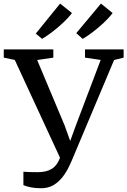

<svg xmlns="http://www.w3.org/2000/svg" viewBox="-34 -1012 693 1046"><path d="M189.5 13.5Q158 13.5 133.5 8.5Q109 3.5 93.5 -3.5V-76.5Q97.5 -76 114 -75.2Q130.5 -74.5 147.8 -74.2Q165 -74 172 -74Q218.5 -74 247.8 -92Q277 -110 293 -152.5L46.5 -685.5L-13.5 -698V-743H256.5V-698L168.5 -685L317.5 -330L348.5 -244L380 -330.5L514.5 -685.5L429 -698V-743H639.5V-698L587.5 -685L364 -154Q355 -131.5 341.2 -103Q327.5 -74.5 307 -47.8Q286.5 -21 257.8 -3.8Q229 13.5 189.5 13.5ZM293.5 -992.5 358 -941Q339.5 -916 310.2 -888.5Q281 -861 250 -837.5Q219 -814 195.5 -800.5H195L161 -829ZM516 -992.5 579.5 -941Q561 -916 531.8 -888.5Q502.5 -861 471.5 -837.5Q440.5 -814 417 -800.5H416L381.5 -831.5Z"/></svg>

Font: Merriweather Text
Style: Regular
Weight: 400
Designer: Eben Sorkin
Foundry: Eben Sorkin
Version: Version 2.100; ttfautohint (v1.7.19-72a1) -l 8 -r 50 -G 200 